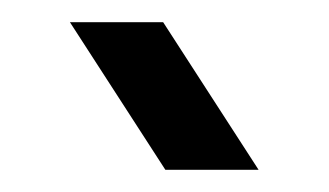

<svg xmlns="http://www.w3.org/2000/svg" viewBox="-20 -811 296 173"><path d="M43 -791H127L213 -658H129Z"/></svg>

Font: Big Shoulders Display ExtraBold
Style: Regular
Weight: 800
Designer: Patric King
Foundry: XO Type Co
Version: Version 1.000; ttfautohint (v1.8.2)